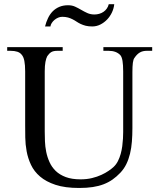

<svg xmlns="http://www.w3.org/2000/svg" viewBox="-20 -889 763 924"><path d="M687 -644.5Q666.5 -644.5 652.6 -636.2Q638.7 -627.9 627.4 -610.8Q621.6 -604 619.4 -586.9Q617.2 -569.8 617.2 -542V-272.5Q617.2 -238.3 614.7 -207.3Q612.3 -176.3 605.7 -149.2Q599.1 -122.1 587.9 -99.1Q576.7 -76.2 559.1 -57.6Q541 -38.6 521.5 -24.9Q502 -11.2 478.5 -2.2Q455.1 6.8 426.3 11.2Q397.5 15.6 360.8 15.6Q293 15.6 247.3 0.5Q201.7 -14.6 172.9 -39.3Q144 -64 129.2 -95.7Q114.3 -127.4 108.2 -160.9Q102.1 -194.3 101.6 -227.1Q101.1 -259.8 101.1 -285.6V-545.4Q101.1 -576.2 97.2 -595.9Q93.3 -615.7 84.5 -625.5Q76.7 -635.7 63.2 -640.1Q49.8 -644.5 29.8 -644.5H14.6V-662.1H281.7V-644.5H256.8Q236.8 -644.5 226.6 -638.2Q216.3 -631.8 207.5 -618.7Q202.1 -608.9 198.7 -591.1Q195.3 -573.2 195.3 -545.4V-256.3Q195.3 -234.9 196.3 -209.2Q197.3 -183.6 202.4 -158.2Q207.5 -132.8 218.3 -108.9Q229 -85 248 -66.4Q267.1 -47.9 296.4 -36.9Q325.7 -25.9 367.7 -25.9Q397.5 -25.9 422.6 -32Q447.8 -38.1 467.8 -47.4Q487.8 -56.6 502.7 -66.9Q517.6 -77.1 526.4 -85.4Q539.1 -97.2 547.4 -113.5Q555.7 -129.9 560.8 -148.2Q565.9 -166.5 568.4 -185.5Q570.8 -204.6 571.8 -221.9Q572.8 -239.3 572.8 -253.4V-545.4Q572.8 -576.2 569.6 -595.7Q566.4 -615.2 559.1 -623.5Q539.6 -644.5 502.4 -644.5H477.5V-662.1H712.4V-644.5ZM529.8 -868.7Q527.8 -848.6 518.8 -829.3Q509.8 -810.1 495.6 -795.2Q481.4 -780.3 463.1 -771Q444.8 -761.7 423.8 -761.7Q405.8 -761.7 392.3 -765.1Q378.9 -768.6 368.2 -773.7Q357.4 -778.8 348.4 -784.9Q339.4 -791 329.3 -796.1Q319.3 -801.3 307.4 -804.7Q295.4 -808.1 279.3 -808.1Q269.5 -808.1 259.8 -804Q250 -799.8 242.2 -793.2Q234.4 -786.6 229 -778.3Q223.6 -770 222.7 -761.7H196.8Q202.1 -783.2 211.2 -802Q220.2 -820.8 233.6 -834.5Q247.1 -848.1 265.6 -856Q284.2 -863.8 307.6 -863.8Q326.7 -863.8 341.6 -856.9Q356.4 -850.1 370.8 -841.6Q385.3 -833 400.4 -826.2Q415.5 -819.3 434.6 -819.3Q446.3 -819.3 457.5 -822.5Q468.8 -825.7 478 -832Q487.3 -838.4 493.9 -847.7Q500.5 -856.9 503.4 -868.7Z"/></svg>

Font: Doulos SIL Phon
Style: Regular
Weight: 400
Designer: Walt Agee, Victor Gaultney, Peter Martin, Debbi Hosken, Becca Hirsbrunner
Foundry: SIL International
Version: Version 5.000